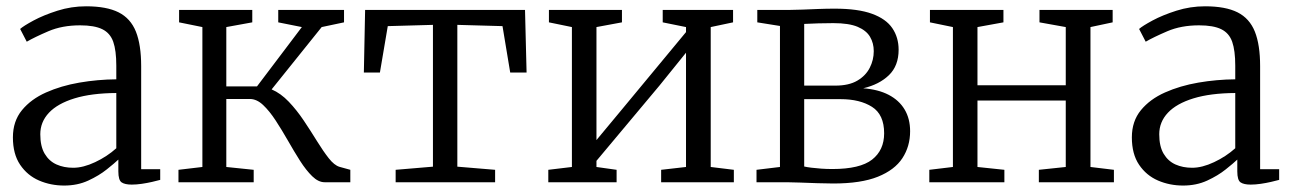

<svg xmlns="http://www.w3.org/2000/svg" viewBox="-20 -579 4106 610"><path d="M184 10.5Q141 10.5 104 -5.5Q67 -21.5 44 -55.5Q21 -89.5 21 -142.5Q21 -194 49.8 -229Q78.5 -264 126.2 -285.2Q174 -306.5 232 -316.5Q290 -326.5 349.5 -327V-370.5Q349.5 -418.5 339.8 -446.2Q330 -474 305 -486.2Q280 -498.5 234.5 -498.5Q177.5 -498.5 133.8 -479.8Q90 -461 65 -446.5L44 -487Q54.5 -496.5 86.5 -513.8Q118.5 -531 162.5 -545Q206.5 -559 253.5 -559Q318.5 -559 356.8 -539.8Q395 -520.5 411.8 -478.5Q428.5 -436.5 428.5 -369V-41.5H489V-7.5Q478 -4.5 462.8 -1Q447.5 2.5 430.5 5Q413.5 7.5 398.5 7.5Q377 7.5 366.5 0.5Q356 -6.5 356 -34.5V-72Q344 -60.5 319.2 -40.8Q294.5 -21 260.2 -5.2Q226 10.5 184 10.5ZM212.5 -46Q244.5 -46 282.2 -63.8Q320 -81.5 349.5 -108V-283.5Q270.5 -283 216.8 -266.5Q163 -250 135.5 -220.8Q108 -191.5 108 -152.5Q108 -114 122 -90.5Q136 -67 159.5 -56.5Q183 -46 212.5 -46Z M547 0V-39.5L623 -48.5V-493L549 -508V-547.5H781.5V-508L699 -493V-304.5H796.5L939 -493L864 -508V-547.5H1073V-508L1002 -493L843 -295Q872 -282.5 897.5 -255.8Q923 -229 945.2 -195.8Q967.5 -162.5 987.2 -130.5Q1007 -98.5 1024.5 -76.2Q1042 -54 1058.5 -49L1093 -39.5V0H1011.5Q991.5 0 972 -19Q952.5 -38 933.2 -68.2Q914 -98.5 894.8 -132.2Q875.5 -166 855.8 -196.2Q836 -226.5 815.8 -245.5Q795.5 -264.5 774 -264.5H699V-48.5L786 -39.5V0Z M1237 0V-39.5L1355.5 -49.5V-500L1212 -496L1187 -348.5H1136L1140 -547.5H1648L1653 -348.5H1601L1576.5 -496L1433 -500V-49.5L1553 -39.5V0Z M1722 0V-39.5L1797 -48.5V-493L1724 -508V-547.5H1956V-508L1875 -493V-134L1951.5 -226L2159.5 -477V-493L2085.5 -508V-547.5H2309V-508L2238 -493V-48.5L2311.5 -39.5V0H2080.5V-39.5L2159.5 -48.5V-411.5L2075.5 -307.5L1875 -68V-48.5L1939 -39.5V0Z M2627.5 4Q2606 4 2576.8 3Q2547.5 2 2521.2 1Q2495 0 2480.5 0H2383.5V-39.5L2458 -48.5V-496.5L2386 -508V-547.5H2490Q2506.5 -547.5 2530.2 -548.5Q2554 -549.5 2580.5 -550.5Q2607 -551.5 2632 -551.5Q2706 -551.5 2750.5 -535.2Q2795 -519 2815 -489.5Q2835 -460 2835 -421Q2835 -370 2804.2 -340.2Q2773.5 -310.5 2722.5 -298.5Q2770 -295 2803.2 -277.8Q2836.5 -260.5 2854 -231.2Q2871.5 -202 2871.5 -162Q2871.5 -114 2847 -76.5Q2822.5 -39 2769 -17.5Q2715.5 4 2627.5 4ZM2624.5 -42Q2712.5 -42 2750.8 -72Q2789 -102 2789 -155.5Q2789 -215 2750.5 -239.5Q2712 -264 2650.5 -264H2535V-50Q2543.5 -48 2557.8 -46.2Q2572 -44.5 2589.2 -43.2Q2606.5 -42 2624.5 -42ZM2535 -307H2634Q2677 -307 2703.8 -322.8Q2730.5 -338.5 2743.2 -363.5Q2756 -388.5 2756 -416.5Q2756 -442 2744.2 -462Q2732.5 -482 2704.8 -493.8Q2677 -505.5 2627.5 -505.5Q2604 -505.5 2580 -504.8Q2556 -504 2535 -503Z M2932.5 0V-39.5L3007.5 -48.5V-493L2934.5 -508V-547.5H3168V-508L3085.5 -493V-308H3366V-493L3282.5 -508V-547.5H3515V-508L3444.5 -493V-48.5L3519 -39.5V0H3280.5V-39.5L3366 -48.5V-259.5H3085.5V-48.5L3171 -39.5V0Z M3739 10.5Q3696 10.5 3659 -5.5Q3622 -21.5 3599 -55.5Q3576 -89.5 3576 -142.5Q3576 -194 3604.8 -229Q3633.5 -264 3681.2 -285.2Q3729 -306.5 3787 -316.5Q3845 -326.5 3904.5 -327V-370.5Q3904.5 -418.5 3894.8 -446.2Q3885 -474 3860 -486.2Q3835 -498.5 3789.5 -498.5Q3732.5 -498.5 3688.8 -479.8Q3645 -461 3620 -446.5L3599 -487Q3609.5 -496.5 3641.5 -513.8Q3673.5 -531 3717.5 -545Q3761.5 -559 3808.5 -559Q3873.5 -559 3911.8 -539.8Q3950 -520.5 3966.8 -478.5Q3983.5 -436.5 3983.5 -369V-41.5H4044V-7.5Q4033 -4.5 4017.8 -1Q4002.5 2.5 3985.5 5Q3968.5 7.5 3953.5 7.5Q3932 7.5 3921.5 0.5Q3911 -6.5 3911 -34.5V-72Q3899 -60.5 3874.2 -40.8Q3849.5 -21 3815.2 -5.2Q3781 10.5 3739 10.5ZM3767.5 -46Q3799.5 -46 3837.2 -63.8Q3875 -81.5 3904.5 -108V-283.5Q3825.5 -283 3771.8 -266.5Q3718 -250 3690.5 -220.8Q3663 -191.5 3663 -152.5Q3663 -114 3677 -90.5Q3691 -67 3714.5 -56.5Q3738 -46 3767.5 -46Z"/></svg>

Font: Merriweather 36pt Light
Style: Regular
Weight: 300
Designer: Eben Sorkin
Foundry: Eben Sorkin
Version: Version 2.100